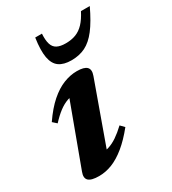

<svg xmlns="http://www.w3.org/2000/svg" viewBox="-169 -760 772 863"><g transform="rotate(-30 217.0 -328.5)"><path d="M31.9 -42.8 158.9 -386.3 185.7 -361.7Q161.3 -362.5 138.6 -354.5Q115.9 -346.5 93.3 -329.5Q70.6 -312.4 45.8 -285.4L25.6 -303.5Q61.4 -355.7 97.1 -386.9Q132.8 -418.1 168 -431.9Q203.2 -445.7 237.1 -445.7Q274.9 -445.7 288.3 -432Q301.8 -418.3 291.5 -389.7L164.4 -36.1L140.3 -70.1Q164.9 -69 187.5 -76Q210 -83 233.1 -98.6Q256.2 -114.2 281.8 -138.4L300.9 -118.9Q263.3 -72.1 227.5 -42.9Q191.7 -13.7 157.6 -0.2Q123.4 13.2 89.6 13.2Q48.8 13.2 34.9 -0.6Q21 -14.4 31.9 -42.8ZM257.4 -578.5Q287.8 -578.5 310.9 -587.5Q334 -596.6 352.8 -616.6Q371.6 -636.7 388.6 -670H434.4Q403.9 -605.5 375.2 -568.2Q346.5 -531 314.7 -515.2Q282.8 -499.5 241.8 -499.5Q202.2 -499.5 178.9 -515.9Q155.6 -532.3 148.7 -569.7Q141.9 -607.1 151.2 -670H186.1Q183.9 -636.5 190.2 -616.3Q196.5 -596 213 -587.3Q229.5 -578.5 257.4 -578.5Z"/></g></svg>

Font: Newsreader Text
Style: Italic
Weight: 400
Italic angle: -17°
Designer: Hugues Gentile
Foundry: Production Type
Version: Version 1.001